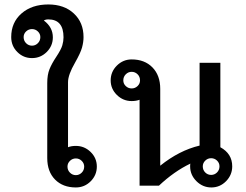

<svg xmlns="http://www.w3.org/2000/svg" viewBox="-20 -825 1094 853"><path d="M282.2 -170.9Q296.9 -176.8 316.9 -176.8Q355 -176.8 382.6 -149.9Q410.2 -123 410.2 -85Q410.2 -46.9 382.8 -19.5Q355.5 7.8 316.9 7.8Q259.3 7.8 224.6 -27.3Q189.9 -62.5 189.9 -123V-456.1Q189.9 -493.2 200 -517.8Q210 -542.5 229.5 -571.8Q251.5 -605 256.8 -623.5Q262.2 -642.1 262.2 -659.2Q262.2 -738.8 194.8 -738.8Q182.1 -738.8 174.8 -733.9Q214.8 -704.1 214.8 -659.2Q214.8 -621.1 187.5 -594Q160.2 -566.9 122.1 -566.9Q84 -566.9 56.9 -594Q29.8 -621.1 29.8 -660.2Q29.8 -725.1 75.4 -765.1Q121.1 -805.2 194.8 -805.2Q265.1 -805.2 308.1 -765.1Q351.1 -725.1 351.1 -660.2Q351.1 -638.2 344.5 -614Q337.9 -589.8 313.5 -546.9Q282.2 -492.7 282.2 -460ZM122.1 -622.1Q137.2 -622.1 148.2 -633.1Q159.2 -644 159.2 -660.2Q159.2 -674.8 148.2 -685.3Q137.2 -695.8 122.1 -695.8Q106.9 -695.8 95.9 -685.3Q85 -674.8 85 -660.2Q85 -644 95.9 -633.1Q106.9 -622.1 122.1 -622.1ZM316.9 -46.9Q332 -46.9 343 -57.9Q354 -68.8 354 -85Q354 -99.6 343 -110.4Q332 -121.1 316.9 -121.1Q301.8 -121.1 290.8 -110.4Q279.8 -99.6 279.8 -85Q279.8 -68.8 290.8 -57.9Q301.8 -46.9 316.9 -46.9Z M959 -170.9Q1011.7 -142.1 1011.7 -85.9Q1011.7 -47.9 984.4 -20Q957 7.8 918.9 7.8Q880.9 7.8 852.8 -20Q824.7 -47.9 824.7 -85.9Q824.7 -94.2 825.7 -98.1Q753.4 -63.5 686 0H600.1V-381.8Q585 -376 564.9 -376Q526.9 -376 499.3 -403.1Q471.7 -430.2 471.7 -467.8Q471.7 -506.3 499.3 -533.7Q526.9 -561 564.9 -561Q622.6 -561 657.2 -525.6Q691.9 -490.2 691.9 -430.2V-88.9Q776.4 -156.7 866.7 -178.2V-545.9H959ZM564.9 -432.1Q580.1 -432.1 591.1 -442.6Q602.1 -453.1 602.1 -467.8Q602.1 -484.4 591.1 -495.1Q580.1 -505.9 564.9 -505.9Q549.8 -505.9 538.8 -494.9Q527.8 -483.9 527.8 -467.8Q527.8 -453.1 538.8 -442.6Q549.8 -432.1 564.9 -432.1ZM918 -47.9Q933.1 -47.9 944.1 -58.8Q955.1 -69.8 955.1 -85.9Q955.1 -101.1 944.1 -111.6Q933.1 -122.1 918 -122.1Q902.8 -122.1 891.8 -111.3Q880.9 -100.6 880.9 -85.9Q880.9 -69.8 891.8 -58.8Q902.8 -47.9 918 -47.9Z"/></svg>

Font: IranNastaliq
Style: Regular
Weight: 400
Designer: Hossein Zahedi
Version: Version 1.5